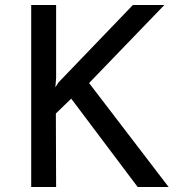

<svg xmlns="http://www.w3.org/2000/svg" viewBox="-20 -743 720 763"><path d="M200 -396 212 -415 508 -723H633L334 -413L650 0H527L263 -351L202 -292L203 0H104V-723H203V-432Z"/></svg>

Font: Josefin Sans
Style: Regular
Weight: 400
Designer: Santiago Orozco
Foundry: Typemade
Version: Version 2.000